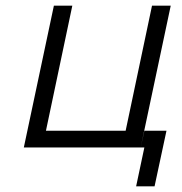

<svg xmlns="http://www.w3.org/2000/svg" viewBox="-20 -520 640 677"><path d="M170 -500 64 0H476L582 -500H516L423 -59H142L235 -500ZM460 137H525L567 -59H489L476 0H489Z"/></svg>

Font: LT Wave Mono Light
Style: Italic
Weight: 300
Designer: Daniel Lyons
Version: Version 2.5 (Glyphs App)